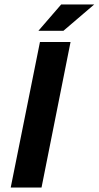

<svg xmlns="http://www.w3.org/2000/svg" viewBox="-20 -840 442 860"><path d="M159 -652H296L166 0H28ZM254 -820H402L264 -702H152Z"/></svg>

Font: mr_Source Sans Pro
Style: Bold Italic
Weight: 700
Italic angle: -11°
Designer: Paul D. Hunt
Foundry: Adobe Systems Incorporated
Version: Version 1.036;July 10, 2024;FontCreator 11.5.0.2430 64-bit